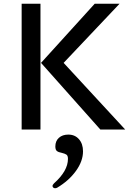

<svg xmlns="http://www.w3.org/2000/svg" viewBox="-20 -688 695 1020"><path d="M195 -668V0H95V-668ZM318 -354 645 0H513L198 -354L483 -668H615ZM421 116Q421 168 383.5 220Q346 272 284 309Q278 312 273 312Q267 312 263 308.5Q259 305 259 300Q259 294 267 286Q341 220 341 156Q341 139 333 133.5Q325 128 308 124Q291 121 282.5 114.5Q274 108 274 90Q274 61 293 44Q312 27 343 27Q378 27 399.5 51.5Q421 76 421 116Z"/></svg>

Font: Madhuban
Style: Regular
Weight: 400
Designer: jaikishan Patel
Foundry: MagicType
Version: Version 1.000